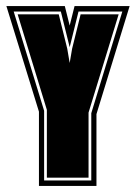

<svg xmlns="http://www.w3.org/2000/svg" viewBox="-20 -611 447 631"><path d="M108 0V-244L1 -591H193L209 -527L225 -591H406L297 -236V0ZM125 -18H280V-239L382 -573H238L209 -456L180 -573H25L125 -247ZM134 -27V-250L38 -564H173L201 -451L209 -404L217 -451L245 -564H370L271 -241V-27Z"/></svg>

Font: Alumni Sans Collegiate One
Style: Regular
Weight: 400
Designer: Robert E. Leuschke
Foundry: Robert E. Leuschke
Version: Version 1.100